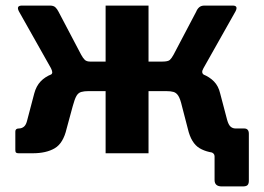

<svg xmlns="http://www.w3.org/2000/svg" viewBox="-20 -550 947 689"><path d="M776 119Q750 119 750 96V11Q750 0 737 -4L785 -89H856Q873 -89 873 -70V99Q873 109 868.5 114Q864 119 851 119ZM47 0Q40 0 37.5 -2.5Q35 -5 35 -12V-78Q35 -89 48 -89Q58 -89 66 -95.5Q74 -102 78 -120L103 -215Q110 -241 125.5 -257.5Q141 -274 165 -283.5Q189 -293 223 -295L284 -329H359V-530H513V-329H589L650 -295Q684 -293 708 -283.5Q732 -274 748 -257.5Q764 -241 770 -215L795 -120Q800 -102 807.5 -95.5Q815 -89 825 -89Q838 -89 838 -78V-12Q838 -5 835.5 -2.5Q833 0 826 0H776Q727 0 696.5 -18Q666 -36 654 -88L633 -169Q627 -195 620 -206Q613 -217 603 -220Q593 -223 577 -223H513V0H359V-223H297Q282 -223 271.5 -220Q261 -217 254.5 -206Q248 -195 241 -169L219 -88Q207 -36 176.5 -18Q146 0 97 0ZM304 -267 161 -281Q168 -285 167.5 -291Q167 -297 163 -305L48 -509Q37 -530 59 -530H159Q172 -530 178.5 -524Q185 -518 190 -508L271 -354Q278 -341 284.5 -335Q291 -329 304 -329ZM562 -267V-329Q583 -329 589.5 -335Q596 -341 603 -354L684 -508Q688 -518 695 -524Q702 -530 714 -530H815Q836 -530 825 -509L710 -305Q700 -288 713 -281Z"/></svg>

Font: Libre Franklin
Style: Bold
Weight: 700
Designer: Pablo Impallari, Rodrigo Fuenzalida, Nhung Nguyen
Foundry: Impallari Type
Version: Version 3.000